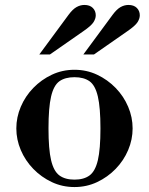

<svg xmlns="http://www.w3.org/2000/svg" viewBox="-20 -744 602 776"><path d="M281 12Q232 12 189.5 -8Q147 -28 114.5 -61.5Q82 -95 64 -137.5Q46 -180 46 -225Q46 -270 64 -312.5Q82 -355 114.5 -388.5Q147 -422 189.5 -442Q232 -462 281 -462Q330 -462 372.5 -442Q415 -422 447.5 -388.5Q480 -355 498 -312.5Q516 -270 516 -225Q516 -180 498 -137.5Q480 -95 447.5 -61.5Q415 -28 372.5 -8Q330 12 281 12ZM281 -18Q319 -18 342 -35Q365 -52 375.5 -96.5Q386 -141 386 -225Q386 -309 375.5 -354Q365 -399 342 -415.5Q319 -432 281 -432Q243 -432 220 -415.5Q197 -399 186.5 -354Q176 -309 176 -225Q176 -141 186.5 -96.5Q197 -52 220 -35Q243 -18 281 -18ZM317 -524 435 -684Q452 -707 467.5 -715.5Q483 -724 499 -724Q521 -724 533 -712Q545 -700 545 -682Q545 -669 536 -654.5Q527 -640 495 -618L360 -524ZM139 -524 257 -684Q274 -707 289.5 -715.5Q305 -724 321 -724Q343 -724 355 -712Q367 -700 367 -682Q367 -669 358 -654.5Q349 -640 317 -618L182 -524Z"/></svg>

Font: Libre Bodoni
Style: Regular
Weight: 400
Designer: Pablo Impallari, Rodrigo Fuenzalida
Foundry: Impallari Type
Version: Version 2.005;gftools[0.9.23]